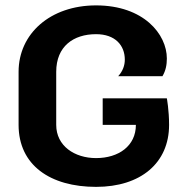

<svg xmlns="http://www.w3.org/2000/svg" viewBox="-20 -687 707 723"><path d="M366.7 -316.7V-216.7H491.7C491.7 -137.5 426.7 -91.7 341.7 -91.7C260.8 -91.7 191.7 -137.5 191.7 -216.7V-416.7C191.7 -512.5 256.7 -558.3 341.7 -558.3C414.2 -558.3 450 -515.8 450 -462.5C450 -440.8 442.5 -419.2 425 -400H591.7C604.2 -420.8 608.3 -443.3 608.3 -466.7C608.3 -558.3 520.8 -666.7 341.7 -666.7C169.2 -666.7 50 -560 50 -416.7V-216.7C50 -65 169.2 16.7 341.7 16.7C510 16.7 616.7 -73.3 616.7 -216.7C616.7 -272.5 608.3 -316.7 608.3 -316.7Z"/></svg>

Font: BoonHome
Style: Bold
Weight: 700
Designer: Sungsit Sawaiwan
Foundry: Sungsit Sawaiwan
Version: Version 0.2